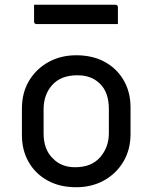

<svg xmlns="http://www.w3.org/2000/svg" viewBox="-20 -775 640 806"><path d="M300 -543Q369 -543 420 -515Q471 -487 499.5 -437.5Q528 -388 528 -324V-213Q528 -147 498 -96.5Q468 -46 416.5 -17.5Q365 11 300 11Q231 11 180 -17Q129 -45 100.5 -94.5Q72 -144 72 -208V-319Q72 -386 102 -436Q132 -486 183.5 -514.5Q235 -543 300 -543ZM305 -459Q236 -459 199.5 -418.5Q163 -378 163 -316V-215Q163 -147 202 -110Q237 -73 295 -73Q364 -73 400.5 -115Q437 -157 437 -216V-317Q437 -388 399 -424Q364 -459 305 -459ZM123 -755H464Q475 -755 475 -744V-674H134Q123 -674 123 -685Z"/></svg>

Font: Recursive Sn Lnr St
Style: Regular
Weight: 400
Version: Version 1.079;hotconv 1.0.112;makeotfexe 2.5.65598; ttfautoh